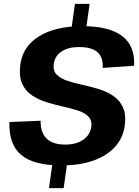

<svg xmlns="http://www.w3.org/2000/svg" viewBox="-20 -845 716 990"><path d="M254.6 -32.1H330.3L308.2 125H232.5ZM366.5 -825H442.2L419.6 -665.8H343.9ZM296.1 8Q153.9 8 89.3 -46.1Q24.8 -100.1 28.7 -215.9L189.5 -222.5Q188.5 -161.6 220.3 -130.5Q252 -99.5 316 -99.5Q372.7 -99.5 408.5 -124Q444.3 -148.4 450.7 -190.9Q455.2 -224.5 435.6 -244.3Q416.1 -264.1 381.1 -275.2Q346.1 -286.4 303.8 -295.8Q261.5 -305.3 219.5 -318.3Q177.5 -331.4 143.8 -354.2Q110 -377 93.5 -415.2Q77 -453.5 85 -513.5Q98 -606.8 182.3 -658.4Q266.6 -710.1 405 -710.1Q543.2 -710.1 610 -659Q676.9 -607.9 671.4 -506.1L509.6 -494.9Q512.6 -549.4 482.6 -576Q452.6 -602.5 387.2 -602.5Q332.4 -602.5 297.5 -579.6Q262.7 -556.6 257.2 -515.6Q252.3 -480.9 271.8 -460.9Q291.4 -440.9 326.1 -429Q360.9 -417.1 403.4 -407.9Q445.9 -398.7 488.2 -385.9Q530.5 -373.1 563.7 -350.8Q597 -328.5 614 -291.5Q631 -254.5 623 -195Q613.9 -132.3 571.7 -86.4Q529.5 -40.6 459.4 -16.3Q389.2 8 296.1 8Z"/></svg>

Font: Pathway Extreme 8pt Thin
Style: Italic
Weight: 100
Italic angle: -8°
Designer: Eduardo Rodriguez Tunni
Foundry: Eduardo Rodriguez Tunni
Version: Version 1.000